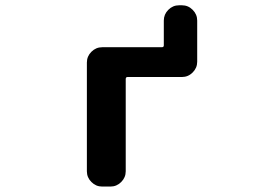

<svg xmlns="http://www.w3.org/2000/svg" viewBox="-20 -724 1040 724"><path d="M723.6 -491.2Q723.6 -467.8 706.5 -450.7Q689.5 -433.6 666 -433.6H460.9Q454.1 -433.6 454.1 -425.8V-78.1Q454.1 -54.7 437 -37.6Q419.9 -20.5 396.5 -20.5H365.2Q341.8 -20.5 324.7 -37.6Q307.6 -54.7 307.6 -78.1V-488.3Q307.6 -511.7 324.7 -528.8Q341.8 -545.9 365.2 -545.9H589.8Q597.7 -545.9 597.7 -552.7V-646.5Q597.7 -669.9 614.7 -687Q631.8 -704.1 655.3 -704.1H666Q689.5 -704.1 706.5 -687Q723.6 -669.9 723.6 -646.5Z"/></svg>

Font: Gen Jyuu Gothic Monospace Bold
Style: Bold
Weight: 700
Designer: [Source Han Sans]
Ryoko NISHIZUKA  (kana & ideographs); Paul D. Hunt (Latin, Greek & Cyrillic); Wenlong ZHANG  (bopomofo
Version: Version 1.002.20150607